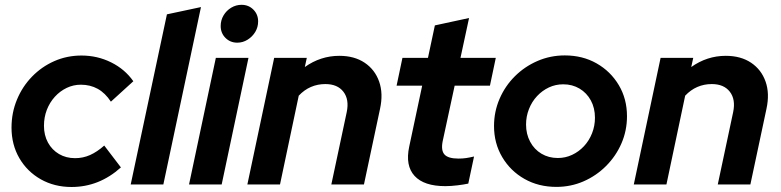

<svg xmlns="http://www.w3.org/2000/svg" viewBox="-20 -759 3212 790"><path d="M274.3 10.4Q203.9 10.4 147.9 -21.2Q91.9 -52.9 59.6 -108.3Q27.4 -163.7 27.4 -234Q27.4 -295.2 49.8 -349.1Q72.1 -403 111.7 -443.7Q151.3 -484.5 203.4 -507.5Q255.6 -530.5 315.4 -530.5Q380.7 -530.5 437.4 -502.3Q494 -474.2 528.6 -424.7L436.3 -340.7Q412.8 -376.5 382.1 -393.5Q351.3 -410.5 312.6 -410.5Q281.9 -410.5 254.3 -397.3Q226.8 -384.1 205.6 -360.8Q184.4 -337.4 172.6 -306.9Q160.9 -276.3 160.9 -241.3Q160.9 -202.5 177.4 -172.3Q193.9 -142.2 222.9 -125.2Q251.9 -108.2 289 -108.2Q321.5 -108.2 350.5 -121.1Q379.6 -134.1 408.9 -160.1L477.5 -70.2Q387.9 10.4 274.3 10.4Z M517.8 0 666.8 -700 806.9 -729.9 652.1 0Z M757.8 0 868.1 -521H1002.4L892.1 0ZM956.3 -583.4Q927.3 -583.4 907.6 -603.2Q888 -623 888 -652Q888 -675.6 899.8 -695.6Q911.6 -715.6 931.4 -727.4Q951.2 -739.2 973.8 -739.2Q1002.8 -739.2 1022.4 -719.6Q1042.1 -699.9 1042.1 -670.9Q1042.1 -647.3 1030.3 -627.6Q1018.5 -608 998.8 -595.7Q979.2 -583.4 956.3 -583.4Z M997.8 0 1108.1 -521H1242.4L1234.2 -483.2Q1299.1 -529.3 1376.2 -529.3Q1438.1 -529.3 1480.4 -500.9Q1522.7 -472.5 1540 -423.3Q1557.4 -374.2 1543.7 -311.3L1477.5 0H1343.3L1406.7 -298Q1417.4 -349.8 1393 -381.5Q1368.6 -413.1 1318.6 -413.1Q1286.9 -413.1 1259.3 -401.2Q1231.8 -389.3 1209.2 -365.3L1132.1 0Z M1812.3 6.9Q1724.5 6.9 1685.8 -35.2Q1647.1 -77.3 1663.7 -155.5L1717.1 -406.5H1611.8L1635.9 -521H1740.9L1769.3 -654.5L1910 -684.9L1874.7 -521H2020L1995.9 -406.5H1850.7L1801.4 -177.9Q1793.8 -139.9 1809 -123.2Q1824.2 -106.5 1866.8 -106.5Q1883 -106.5 1897.7 -108.6Q1912.5 -110.8 1930.5 -115.1L1906.8 -3.6Q1888.7 0.4 1862 3.6Q1835.3 6.9 1812.3 6.9Z M2269.3 10Q2195.9 10 2138 -22.8Q2080.1 -55.6 2046.4 -112.6Q2012.7 -169.6 2012.7 -240.4Q2012.7 -299.6 2035.5 -352.4Q2058.3 -405.2 2098.6 -445.3Q2139 -485.4 2191.8 -508.2Q2244.6 -531 2303.9 -531Q2377.3 -531 2434.8 -498.2Q2492.3 -465.5 2526 -408.9Q2559.8 -352.4 2559.8 -280.6Q2559.8 -221.5 2537 -169Q2514.2 -116.5 2473.8 -76.1Q2433.5 -35.7 2381 -12.8Q2328.6 10 2269.3 10ZM2275.2 -108.9Q2306.6 -108.9 2334.1 -121.9Q2361.6 -134.8 2382.8 -157.5Q2404.1 -180.3 2416 -210.6Q2428 -240.9 2428 -274.4Q2428 -314.7 2411.1 -345.7Q2394.3 -376.7 2364.7 -394.4Q2335 -412.1 2297.4 -412.1Q2265.9 -412.1 2238.4 -399.2Q2210.9 -386.2 2189.7 -363.5Q2168.4 -340.7 2156.5 -310.4Q2144.5 -280.2 2144.5 -246.6Q2144.5 -207.2 2161.4 -175.7Q2178.2 -144.2 2207.8 -126.6Q2237.5 -108.9 2275.2 -108.9Z M2587.8 0 2698.1 -521H2832.4L2824.2 -483.2Q2889.1 -529.3 2966.2 -529.3Q3028.1 -529.3 3070.4 -500.9Q3112.7 -472.5 3130 -423.3Q3147.4 -374.2 3133.7 -311.3L3067.5 0H2933.3L2996.7 -298Q3007.4 -349.8 2983 -381.5Q2958.6 -413.1 2908.6 -413.1Q2876.9 -413.1 2849.3 -401.2Q2821.8 -389.3 2799.2 -365.3L2722.1 0Z"/></svg>

Font: Red Hat Display VF
Style: Italic
Weight: 300
Italic angle: -12°
Designer: Pentagram, MCKL
Foundry: Pentagram, MCKL
Version: Version 1.023